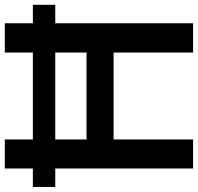

<svg xmlns="http://www.w3.org/2000/svg" viewBox="-34 -762 805 780"><g transform="rotate(-90 368.0 -372.5)"><path d="M73 -550H-2V-641H73V-755H191V-641H544V-755H663V-641H738V-550H663V10H544V-313H191V10H73ZM544 -423V-550H191V-423Z"/></g></svg>

Font: BLUETTI 2.0 Medium
Style: Italic
Weight: 500
Designer: Stijn de Vries
Foundry: tokotype
Version: Version 2.005;October 31, 2023;FontCreator 14.0.0.2814 64-bi